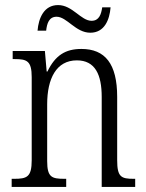

<svg xmlns="http://www.w3.org/2000/svg" viewBox="-20 -737 577 757"><path d="M336 -608C392 -608 412 -659 416 -708H383C379 -681 371 -655 341 -655C299 -655 266 -717 209 -717C153 -717 132 -665 128 -616H162C165 -644 173 -671 203 -671C244 -671 278 -608 336 -608ZM26 0H241V-32H234C184 -32 166 -38 166 -102V-326C166 -427 202 -499 283 -499C355 -499 381 -443 381 -355V0H513V-32H507C458 -32 442 -39 442 -105V-355C442 -486 394 -544 301 -544C238 -544 198 -519 167 -455H164L157 -536H30V-504H38C86 -504 105 -497 105 -433V-105C105 -39 86 -32 36 -32H26Z"/></svg>

Font: Noto Serif Myanmar Condensed Light
Style: Regular
Weight: 300
Width: 3
Designer: Ben Mitchell and the Monotype Design Team
Foundry: Monotype Imaging Inc.
Version: Version 2.106